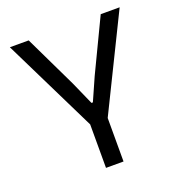

<svg xmlns="http://www.w3.org/2000/svg" viewBox="-118 -739 785 839"><g transform="rotate(-20 274.0 -319.5)"><path d="M238.5 -192 19 -639H106.5L224 -394.5L271 -288.5H277.5L324.5 -394.5L441.5 -639H529.5L310 -192ZM233.5 0V-269.5H315V0Z"/></g></svg>

Font: Anek Gurmukhi
Style: Regular
Weight: 400
Designer: Sarang Kulkarni (Gurmukhi), Yesha Goshar (Latin)
Foundry: Ek Type
Version: Version 1.003